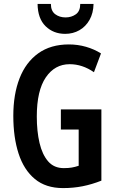

<svg xmlns="http://www.w3.org/2000/svg" viewBox="-20 -951 596 981"><path d="M291 -392H498V-28Q450 -9 402.5 0.5Q355 10 302 10Q214 10 158 -36.5Q102 -83 75 -166Q48 -249 48 -359Q48 -469 80 -551Q112 -633 175.5 -678.5Q239 -724 332 -724Q377 -724 419 -712Q461 -700 496 -678L460 -582Q401 -623 336 -623Q260 -623 214 -555.5Q168 -488 168 -356Q168 -280 182 -220.5Q196 -161 226 -126.5Q256 -92 306 -92Q330 -92 347 -95Q364 -98 382 -104V-289H291ZM458 -931Q457 -884 437.5 -849.5Q418 -815 385.5 -796.5Q353 -778 313 -778Q253 -778 213 -817Q173 -856 172 -931H240Q240 -895 262 -878.5Q284 -862 315 -862Q345 -862 367.5 -878Q390 -894 390 -931Z"/></svg>

Font: Noto Sans Malayalam ExtraCondensed SemiBold
Style: Regular
Weight: 600
Width: 2
Designer: Jelle Bosma - Monotype Design Team
Foundry: Monotype Imaging Inc.
Version: Version 2.104; ttfautohint (v1.8.4.7-5d5b)